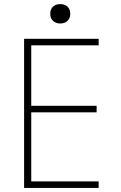

<svg xmlns="http://www.w3.org/2000/svg" viewBox="-20 -920 590 940"><path d="M98 0V-730H463V-698H133V-402H453V-370H133V-32H463V0ZM275 -805Q253 -805 239.5 -818Q226 -831 226 -852Q226 -875 239.5 -887.5Q253 -900 275 -900Q297 -900 310.5 -887.5Q324 -875 324 -852Q324 -831 310.5 -818Q297 -805 275 -805Z"/></svg>

Font: M PLUS Code Latin SemiExpanded ExtraLight
Style: Regular
Weight: 250
Width: 6
Designer: Coji Morishita
Foundry: UNDERFOREST DESIGN
Version: Version 1.002; ttfautohint (v1.8.3)